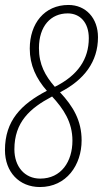

<svg xmlns="http://www.w3.org/2000/svg" viewBox="-32 -744 415 774"><path d="M129 10C236 10 297 -79 297 -178C297 -258 263 -315 210 -372C308 -422 363 -496 363 -594C363 -671 314 -724 244 -724C147 -724 88 -649 88 -548C88 -481 114 -427 157 -378C53 -324 -12 -257 -12 -139C-12 -51 45 10 129 10ZM189 -394C150 -439 125 -484 125 -550C125 -639 173 -690 241 -690C290 -690 326 -654 326 -590C326 -506 282 -440 189 -394ZM130 -24C67 -24 26 -73 26 -142C26 -252 89 -308 178 -355C224 -305 260 -252 260 -177C260 -93 215 -24 130 -24Z"/></svg>

Font: Noto Sans ExtraCondensed ExtraLight
Style: Italic
Weight: 200
Width: 2
Italic angle: -12°
Designer: Monotype Design Team
Foundry: Monotype Imaging Inc.
Version: Version 2.013